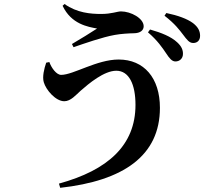

<svg xmlns="http://www.w3.org/2000/svg" viewBox="-20 -840 1040 938"><path d="M836.8 -539.8C858.3 -539.6 873.8 -555.3 873.8 -576.4C874.1 -595.7 867.3 -613.2 846 -632.9C815.2 -661.7 768.3 -680.1 713 -695.9L702.9 -682C749.7 -642.1 773.2 -606.8 792.1 -578.8C807.9 -554.7 820.3 -539.8 836.8 -539.8ZM268 57 274.1 77.6C584 43.3 761.3 -79.7 761.3 -313.2C761.3 -459.2 683.6 -549.2 559.6 -549.2C453.1 -549.2 338.4 -474.2 278.8 -474.2C255.8 -474.2 231.3 -508 221.1 -536.9L205.7 -533.8C195.5 -503.9 186 -464.9 193.8 -438.4C204.8 -400.3 252 -345.4 294.1 -345.4C325.6 -345.4 351.5 -376.7 374 -396.8C414.2 -431.9 488.3 -494.4 548.1 -494.4C610.3 -494.4 641.9 -428.1 641.9 -327.6C641.9 -129.6 506.4 -8.5 268 57ZM331.5 -625 339.3 -609.4C387.6 -626 480.4 -658.8 541 -669.4C569.8 -674.8 610.7 -677.2 633.5 -677.5C666.5 -677.8 681.9 -692.7 681.9 -711.7C681.9 -750.5 619.5 -784.3 570.9 -784.3C552.8 -784.3 525.2 -771.8 474.6 -771.8C423.3 -771.8 356.3 -776.9 295.2 -820.4L285.8 -811.8C328.1 -721.9 409.4 -709 454.2 -700.6C426 -681.6 371.6 -648.7 331.5 -625ZM923.8 -629.9C944.6 -629.9 957.5 -643.4 957.5 -665C957.5 -688.2 948 -707.7 922.7 -727.3C894.6 -748 849.4 -764.6 792.6 -776.4L783.7 -763.2C835.7 -722.8 856 -694.5 874.2 -670.9C893.2 -645.9 904.4 -630.1 923.8 -629.9Z"/></svg>

Font: Source Han Serif TW VF
Style: Regular
Weight: 250
Designer: Ryoko NISHIZUKA 西塚涼子 (kana & ideographs); Frank Grießhammer (Latin, Greek & Cyrillic); Wenlong ZHANG 张文龙 (bopomofo); San
Foundry: Adobe
Version: Version 2.002;hotconv 1.1.0;makeotfexe 2.6.0